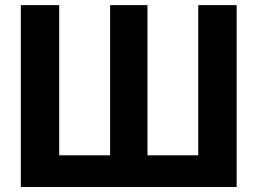

<svg xmlns="http://www.w3.org/2000/svg" viewBox="-20 -748 1030 768"><path d="M63.3 -727.5H216.8V-126.8H420.5V-727.5H569.9V-126.8H773V-727.5H926.6V0H63.3Z"/></svg>

Font: GitLab Sans
Style: Regular
Weight: 400
Designer: Rasmus Andersson
Foundry: Modifications by GitLab B.V., manufactured by rsms
Version: Version 4.000;git-c8fb6b7